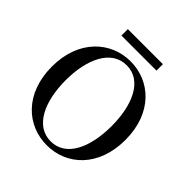

<svg xmlns="http://www.w3.org/2000/svg" viewBox="-235 -1058 1247 1247"><g transform="rotate(45 388.5 -435.0)"><path d="M228 -829H550V-888H228ZM389 18C571 18 726 -121 726 -368C726 -615 570 -753 389 -753C208 -753 51 -613 51 -368C51 -119 208 18 389 18ZM389 -18C248 -18 177 -172 177 -368C177 -562 248 -717 389 -717C530 -717 599 -562 599 -368C599 -172 530 -18 389 -18Z"/></g></svg>

Font: Noto Serif CJK HK SemiBold
Style: Regular
Weight: 600
Designer: Ryoko NISHIZUKA 西塚涼子 (kana & ideographs); Frank Grießhammer (Latin, Greek & Cyrillic); Wenlong ZHANG 张文龙 (bopomofo); San
Foundry: Adobe
Version: Version 2.001;hotconv 1.1.0;makeotfexe 2.6.0